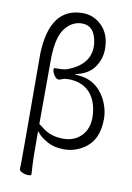

<svg xmlns="http://www.w3.org/2000/svg" viewBox="-96 -767 692 1003"><g transform="rotate(10 250.0 -265.5)"><path d="M142 171Q142 176 126.5 176Q111 176 94.5 169Q78 162 78 151.5Q78 141 79 115Q80 89 78 -459Q86 -707 261 -707Q320 -707 363.5 -663Q407 -619 407 -542Q407 -493 380 -450.5Q353 -408 298 -392L272 -384L299 -382Q390 -374 438 -287Q465 -234 465 -180Q465 -63 382 -15Q337 11 286 11Q235 11 198.5 -9Q162 -29 146 -49L137 -60V-30Q137 96 139.5 125Q142 154 142 171ZM167 -75Q210 -43 273 -43Q336 -43 373.5 -86.5Q411 -130 403 -203.5Q395 -277 354 -315.5Q313 -354 246 -354Q226 -354 213.5 -348.5Q201 -343 197 -343Q183 -343 172.5 -359Q162 -375 161 -385Q160 -395 161.5 -397Q163 -399 190.5 -399Q218 -399 235 -406Q357 -453 346 -561Q335 -653 266 -653Q215 -653 178 -607.5Q141 -562 138 -452L137 -97Q142 -94 146.5 -90.5Q151 -87 167 -75Z"/></g></svg>

Font: LXGW WenKai Mono TC Light
Style: Regular
Weight: 300
Designer: LXGW / Fontworks Inc.
Foundry: LXGW / Fontworks Inc.
Version: Version 1.330